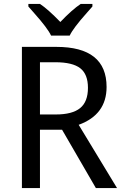

<svg xmlns="http://www.w3.org/2000/svg" viewBox="-20 -951 640 971"><path d="M182.1 -294.9V0H90.8V-713.9H265.1Q519 -713.9 519 -511.2Q519 -371.1 377.9 -319.8L571.8 0H464.8L293.9 -294.9ZM182.1 -372.1H262.2Q345.7 -372.1 385.3 -404.3Q424.8 -436.5 424.8 -506.8Q424.8 -575.7 385.7 -606Q346.7 -636.2 259.8 -636.2H182.1ZM447.3 -918Q435.1 -903.8 418.5 -885.3Q349.6 -808.1 332.5 -771H238.3Q221.2 -808.1 152.3 -885.3L123.5 -918V-931.2H182.1Q222.2 -904.8 285.2 -839.8Q344.7 -902.3 388.2 -931.2H447.3Z"/></svg>

Font: WenQuanYi Micro Hei Mono
Style: Regular
Weight: 400
Foundry: Ascender Corporation
Version: Version 0.2.0-beta